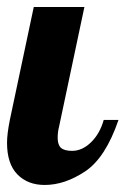

<svg xmlns="http://www.w3.org/2000/svg" viewBox="-28 -520 357 546"><path d="M-8 -114Q-8 -139 0 -179L68 -500H212L140 -160Q136 -145 136 -128Q136 -108 145.5 -99.5Q155 -91 177 -91Q206 -91 231 -115.5Q256 -140 267 -179H309Q272 -71 214 -32.5Q156 6 99 6Q51 6 21.5 -24Q-8 -54 -8 -114Z"/></svg>

Font: Lobster
Style: Regular
Weight: 400
Designer: Impallari Type
Foundry: Impallari Type
Version: Version 2.100